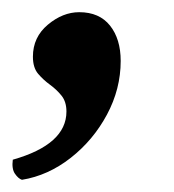

<svg xmlns="http://www.w3.org/2000/svg" viewBox="-38 -143 286 315"><path d="M-2 152Q-8 150 -13.5 142Q-19 134 -17 119Q71 94 71 40Q71 24 63 14Q55 4 44 -4Q33 -12 24.5 -22Q16 -32 16 -50Q16 -82 40.5 -102.5Q65 -123 92 -123Q125 -123 142.5 -101Q160 -79 160 -43Q160 3 137.5 45Q115 87 78 116Q41 145 -2 152Z"/></svg>

Font: Petrona
Style: Bold Italic
Weight: 700
Italic angle: -9°
Designer: Ringo R. Seeber
Foundry: Ringo R. Seeber
Version: Version 2.001; ttfautohint (v1.8.3)